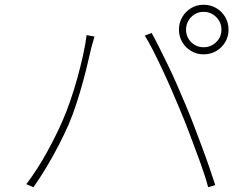

<svg xmlns="http://www.w3.org/2000/svg" viewBox="-20 -800 1040 809"><path d="M764 -675Q764 -644 785.5 -622.5Q807 -601 838 -601Q869 -601 891 -622.5Q913 -644 913 -675Q913 -706 891 -728Q869 -750 838 -750Q807 -750 785.5 -728Q764 -706 764 -675ZM734 -675Q734 -704 748 -728Q762 -752 785.5 -766Q809 -780 838 -780Q867 -780 891 -766Q915 -752 929 -728Q943 -704 943 -675Q943 -646 929 -622.5Q915 -599 891 -585Q867 -571 838 -571Q809 -571 785.5 -585Q762 -599 748 -622.5Q734 -646 734 -675ZM243 -290Q259 -326 275 -372Q291 -418 305 -468Q319 -518 329.5 -565.5Q340 -613 345 -652L378 -646Q376 -638 374 -631.5Q372 -625 370 -617.5Q368 -610 365 -600Q360 -580 351.5 -542.5Q343 -505 330.5 -459Q318 -413 302.5 -365Q287 -317 269 -275Q250 -232 227 -187.5Q204 -143 177.5 -98.5Q151 -54 121 -11L91 -24Q139 -88 178.5 -160Q218 -232 243 -290ZM735 -346Q719 -384 701 -425.5Q683 -467 663.5 -508.5Q644 -550 625.5 -586.5Q607 -623 590 -650L619 -661Q633 -636 650.5 -601Q668 -566 687.5 -526Q707 -486 726 -442.5Q745 -399 763 -356Q780 -316 797.5 -270Q815 -224 832 -178.5Q849 -133 863 -92Q877 -51 887 -20L857 -11Q846 -54 825 -112Q804 -170 780.5 -232Q757 -294 735 -346Z"/></svg>

Font: Noto Sans HK Thin
Style: Regular
Weight: 100
Designer: Ryoko NISHIZUKA 西塚涼子 (kana, bopomofo & ideographs); Paul D. Hunt (Latin, Greek & Cyrillic); Sandoll Communications 산돌커뮤니
Foundry: Adobe
Version: Version 2.004-H2;hotconv 1.0.118;makeotfexe 2.5.65603